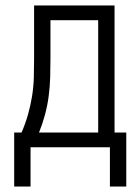

<svg xmlns="http://www.w3.org/2000/svg" viewBox="-20 -540 515 704"><path d="M383 144V0H92V144H32V-54H59Q73 -86 82.5 -119.5Q92 -153 97.5 -187Q103 -221 104 -255.5Q105 -290 105 -325V-520H400V-54H443V144ZM340 -54V-466H165V-325Q165 -291 164 -256.5Q163 -222 158.5 -187.5Q154 -153 145 -119.5Q136 -86 123 -54Z"/></svg>

Font: Iosevka QP Light
Style: Regular
Weight: 300
Designer: Belleve Invis
Foundry: Belleve Invis
Version: Version 20.0.0; ttfautohint (v1.8.4)